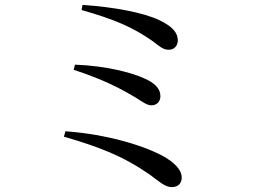

<svg xmlns="http://www.w3.org/2000/svg" viewBox="-20 -745 1040 784"><path d="M630 -663C564 -694 447 -716 317 -725L313 -704C448 -666 523 -633 602 -578C633 -555 646 -541 671 -542C693 -542 706 -561 706 -579C706 -610 688 -635 630 -663ZM281 -460C409 -418 478 -380 535 -346C565 -327 581 -315 598 -315C622 -315 635 -332 635 -352C635 -385 610 -407 569 -425C518 -448 417 -476 286 -481ZM241 -187C384 -145 479 -110 593 -31C629 -4 655 19 680 19C711 19 722 1 722 -21C722 -46 701 -73 662 -98C582 -148 417 -197 247 -209Z"/></svg>

Font: Source Han Serif JP Medium
Style: Regular
Weight: 500
Designer: Ryoko NISHIZUKA 西塚涼子 (kana & ideographs); Frank Grießhammer (Latin, Greek & Cyrillic); Wenlong ZHANG 张文龙 (bopomofo); San
Foundry: Adobe Systems Incorporated
Version: Version 1.001;PS 1.001;hotconv 16.6.54;makeotf.lib2.5.65590